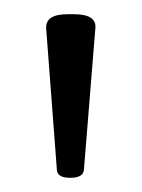

<svg xmlns="http://www.w3.org/2000/svg" viewBox="-20 -722 199 270"><path d="M78 -472Q61 -472 60 -483L45 -681Q43 -702 75 -702H84Q117 -702 114 -681L98 -483Q97 -472 79 -472Z"/></svg>

Font: Asap Condensed Light
Style: Regular
Weight: 300
Width: 3
Designer: Pablo Cosgaya
Foundry: Omnibus-Type
Version: Version 3.001; ttfautohint (v1.8.4.7-5d5b)